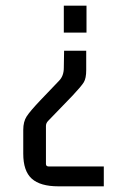

<svg xmlns="http://www.w3.org/2000/svg" viewBox="-20 -510 417 677"><path d="M205 -490H285V-395H205ZM206 -331H284V-263Q284 -234 275.5 -220Q267 -206 236 -173L150 -84Q142 -76 142 -66V68Q142 77 152 77H346V147H186Q122 147 92 120Q62 93 62 32V-52Q62 -81 74 -99.5Q86 -118 122 -156L188 -225Q205 -242 205 -271Z"/></svg>

Font: Gemunu Libre
Style: Regular
Weight: 400
Designer: Puspanada Ekanayake, Sola Matas, Pathum Egodawatta, Kosala Senevirathne
Foundry: mooniak
Version: Version 1.100